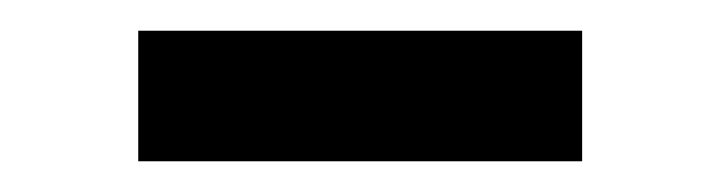

<svg xmlns="http://www.w3.org/2000/svg" viewBox="-20 -769 469 125"><path d="M359 -749V-664H70V-749Z"/></svg>

Font: Bitter SemiBold
Style: Regular
Weight: 600
Designer: Sol Matas, and Bitter project Authors
Foundry: Sol Matas
Version: Version 2.001